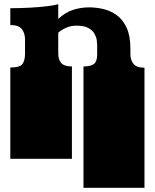

<svg xmlns="http://www.w3.org/2000/svg" viewBox="-20 -755 736 913"><path d="M377 138V-135Q377 -152 377 -156.5Q377 -161 377 -163Q377 -165 377 -171V-172Q377 -179 377 -180.5Q377 -182 377 -187.5Q377 -193 377 -209V-260Q377 -277 377 -281.5Q377 -286 377 -288Q377 -290 377 -296V-297Q377 -304 377 -305.5Q377 -307 377 -312.5Q377 -318 377 -334V-439Q413 -439 427.5 -451.5Q442 -464 442 -494V-542Q442 -550 440 -564.5Q438 -579 429 -595Q420 -611 400 -622Q380 -633 344 -633Q317 -633 295.5 -623.5Q274 -614 257 -600V-501Q257 -471 271.5 -455Q286 -439 322 -439V0H29V-135Q29 -152 29 -156.5Q29 -161 29 -163Q29 -165 29 -171V-172Q29 -179 29 -180.5Q29 -182 29 -187.5Q29 -193 29 -209V-260Q29 -277 29 -281.5Q29 -286 29 -288Q29 -290 29 -296V-297Q29 -304 29 -305.5Q29 -307 29 -312.5Q29 -318 29 -334V-434Q75 -434 87 -451Q99 -468 99 -500V-567Q99 -597 84 -616.5Q69 -636 29 -636V-716Q76 -716 122 -718.5Q168 -721 204.5 -725.5Q241 -730 257 -735V-665Q290 -696 327 -708Q364 -720 404 -720Q437 -720 471.5 -712Q506 -704 535 -683Q564 -662 582 -623.5Q600 -585 600 -525V-499Q600 -469 615 -451Q630 -433 667 -433V138Z"/></svg>

Font: Danfo
Style: Regular
Weight: 400
Designer: Seyi Olusanya, David Udoh, Eyiyemi Adegbite, Mirko Velimirović
Version: Version 1.000